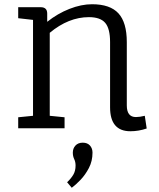

<svg xmlns="http://www.w3.org/2000/svg" viewBox="-20 -606 753 907"><path d="M596 14Q500 14 500 -99V-407Q500 -471 477 -498Q454 -525 400 -525Q304 -525 215 -451V-59L285 -52V0H66V-52L136 -59V-512L66 -520V-572H172Q203 -572 203 -542V-503Q252 -542 308 -564Q364 -586 415 -586Q500 -586 539.5 -543Q579 -500 579 -407V-108Q579 -53 622 -53Q640 -53 664 -59L673 1Q635 14 596 14ZM319 281 297 255Q316 237 326.5 219Q337 201 337 176Q337 159 330.5 145.5Q324 132 324 115Q324 95 336.5 81.5Q349 68 371 68Q393 68 405 81.5Q417 95 417 115Q417 155 400 187.5Q383 220 360.5 243.5Q338 267 319 281Z"/></svg>

Font: Fauna One
Style: Regular
Weight: 400
Designer: Eduardo Rodriguez Tunni
Foundry: Eduardo Rodriguez Tunni
Version: Version 2.001; ttfautohint (v1.8.4.7-5d5b);gftools[0.9.23]